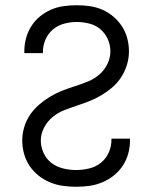

<svg xmlns="http://www.w3.org/2000/svg" viewBox="-20 -702 590 734"><path d="M271 12Q246 12 220.5 8.5Q195 5 171 -5Q147 -15 127 -31Q107 -47 93 -68Q79 -89 72 -114Q65 -139 65 -165Q65 -190 72.5 -215.5Q80 -241 94.5 -262.5Q109 -284 128.5 -301Q148 -318 170 -331.5Q192 -345 216 -354.5Q240 -364 265 -372Q290 -380 314 -389.5Q338 -399 358 -415.5Q378 -432 390 -456Q402 -480 402 -506Q402 -530 392 -552.5Q382 -575 363.5 -590.5Q345 -606 321 -612Q297 -618 273 -618Q249 -618 225 -611.5Q201 -605 182.5 -589.5Q164 -574 154 -551Q144 -528 144 -504V-499H73V-506Q73 -531 79.5 -555.5Q86 -580 99.5 -601.5Q113 -623 132.5 -639Q152 -655 175 -665Q198 -675 223 -678.5Q248 -682 273 -682Q298 -682 323 -678.5Q348 -675 371 -665Q394 -655 413.5 -638.5Q433 -622 446.5 -601Q460 -580 466.5 -555.5Q473 -531 473 -506Q473 -480 465.5 -455Q458 -430 444 -408Q430 -386 410.5 -369Q391 -352 368.5 -338.5Q346 -325 322 -315.5Q298 -306 273.5 -298Q249 -290 225 -280.5Q201 -271 181 -254.5Q161 -238 148.5 -214Q136 -190 136 -165Q136 -140 147 -116.5Q158 -93 177.5 -78.5Q197 -64 221.5 -58Q246 -52 271 -52Q296 -52 321 -58Q346 -64 365.5 -79.5Q385 -95 395.5 -118.5Q406 -142 406 -167V-172H477V-165Q477 -139 470 -114Q463 -89 449 -68Q435 -47 415 -31Q395 -15 371 -5Q347 5 322 8.5Q297 12 271 12Z"/></svg>

Font: Lode Term
Style: Regular
Weight: 400
Monospace: yes
Designer: Belleve Invis
Foundry: Belleve Invis
Version: Version 29.2.0